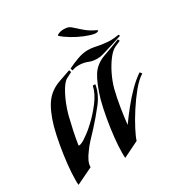

<svg xmlns="http://www.w3.org/2000/svg" viewBox="-148 -711 782 829"><g transform="rotate(-30 242.5 -297.0)"><path d="M363 -422Q331 -419 310 -428Q289 -437 263 -437Q248 -437 230 -431L227 -442Q251 -454 278.5 -464Q306 -474 331 -474Q347 -474 362 -471Q377 -468 393 -465Q404 -464 415 -462.5Q426 -461 438 -461Q447 -461 457.5 -462Q468 -463 479 -465L483 -458Q483 -458 467.5 -453Q452 -448 430 -441Q408 -434 389 -428.5Q370 -423 363 -422ZM239 10Q238 5 238 -2Q238 -9 238 -17Q238 -47 242.5 -90Q247 -133 255 -178.5Q263 -224 273 -262Q293 -330 315.5 -366Q338 -402 383 -418Q388 -420 401.5 -424.5Q415 -429 430 -435Q445 -441 456 -445Q467 -449 467 -449L471 -440L444 -428Q426 -420 407 -395.5Q388 -371 372 -338.5Q356 -306 347 -273Q337 -233 330 -189.5Q323 -146 319 -108Q341 -139 367 -171.5Q393 -204 421.5 -232.5Q450 -261 477 -279L485 -269Q460 -254 433 -221Q406 -188 381.5 -150Q357 -112 340 -79Q323 -46 318 -29ZM6 10Q5 5 5 -2Q5 -9 5 -17Q5 -47 9.5 -90Q14 -133 22 -178.5Q30 -224 40 -262Q60 -331 86.5 -366.5Q113 -402 158 -418Q168 -421 185 -427.5Q202 -434 218 -439L222 -428L193 -413Q175 -403 154 -363Q133 -323 119 -273Q111 -241 103.5 -206Q96 -171 91 -138Q91 -136 94 -136Q99 -136 108 -140Q117 -144 118 -145Q129 -152 144.5 -163.5Q160 -175 176 -190Q209 -220 237.5 -257.5Q266 -295 273 -329Q273 -331 279.5 -330.5Q286 -330 286 -330Q279 -286 247 -245Q215 -204 180 -166Q164 -149 147.5 -131.5Q131 -114 117 -94Q104 -77 96.5 -61Q89 -45 89 -30ZM393 -520Q374 -523 347 -534Q320 -545 294 -560.5Q268 -576 252 -591Q249 -594 260 -599Q271 -604 287 -604Q301 -604 310 -600Q318 -597 331.5 -584Q345 -571 363.5 -556Q382 -541 404 -531Q412 -528 412 -525Q412 -522 405.5 -520.5Q399 -519 393 -520Z"/></g></svg>

Font: Kings
Style: Regular
Weight: 400
Designer: Robert E. Leuschke
Foundry: Robert E. Leuschke
Version: Version 1.010; ttfautohint (v1.8.3)